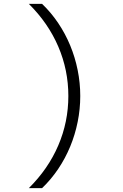

<svg xmlns="http://www.w3.org/2000/svg" viewBox="-20 -810 640 1000"><path d="M199 170Q246 125 283 70Q320 15 345.5 -46.5Q371 -108 384.5 -175Q398 -242 398 -310Q398 -378 384.5 -445Q371 -512 345.5 -573.5Q320 -635 283 -690Q246 -745 199 -790H130Q231 -690 283.5 -567.5Q336 -445 336 -310Q336 -175 283.5 -52.5Q231 70 130 170Z"/></svg>

Font: CommitMonoV143 ExtLt
Style: Regular
Weight: 200
Monospace: yes
Designer: Eigil Nikolajsen
Foundry: Eigil Nikolajsen
Version: Version 1.143